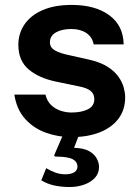

<svg xmlns="http://www.w3.org/2000/svg" viewBox="-20 -547 567 780"><path d="M270.7 10Q216.7 10 166.9 -7.7Q117.1 -25.4 82.4 -63.6Q47.7 -101.8 38.3 -162.8H164.7Q171.3 -135.2 188.7 -119.3Q206.1 -103.3 228 -96.6Q249.9 -89.9 270 -89.9Q311.8 -89.9 337.5 -103.2Q363.2 -116.6 363.2 -144Q363.2 -165.2 348.2 -177.7Q333.1 -190.2 298 -196.7L206.9 -215.6Q138.4 -229.9 96.8 -264.7Q55.2 -299.6 54.5 -363.4Q54.2 -410 78.9 -447Q103.7 -484 152.2 -505.5Q200.8 -527 271.4 -527Q367.1 -527 424.2 -484.9Q481.2 -442.8 482.3 -366.6H360.4Q355.1 -396.7 330.7 -412.9Q306.3 -429.2 269.7 -429.2Q232.1 -429.2 207.5 -415.6Q182.8 -401.9 182.8 -374.4Q182.8 -354.2 202.8 -342.4Q222.8 -330.5 264.9 -322L349 -303.1Q392.3 -292.3 419.5 -274.2Q446.8 -256 461.8 -234.5Q476.8 -213.1 482.6 -191.3Q488.5 -169.6 488.5 -152.2Q488.5 -100.4 460.9 -64.3Q433.3 -28.2 384.3 -9.1Q335.2 10 270.7 10ZM382.3 131.5Q382.3 157 365.8 175.2Q349.2 193.3 321.9 203Q294.6 212.8 262.6 212.8Q231.5 212.8 202.2 206.8Q173 200.8 147.7 185.6L167.7 136.3Q183.3 145.8 203.2 153.4Q223 161.1 244.8 161.1Q268.6 161.1 281.6 152.8Q294.6 144.6 294.6 130.1Q294.6 110.3 275.7 100Q256.7 89.7 210 89.2Q203.7 89.2 201.5 87.5Q199.3 85.7 201.8 79.8L238.5 -5H303.2L280.9 53.6Q318.6 54.3 340.8 66.4Q362.9 78.4 372.6 96.2Q382.3 113.9 382.3 131.5Z"/></svg>

Font: Public Sans Thin
Style: Regular
Weight: 100
Designer: The Public Sans project authors (U.S. Web Design System). Libre Franklin designed by Pablo Impallari and Rodrigo Fuenzal
Version: Version 1.008